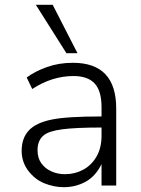

<svg xmlns="http://www.w3.org/2000/svg" viewBox="-20 -771 584 798"><path d="M245 7Q204 7 163.5 -9.5Q123 -26 94 -66Q70 -101 70 -144Q70 -197 100 -229Q130 -261 195 -274Q257 -287 402 -287V-325Q402 -394 373 -424.5Q344 -455 286 -455Q196 -455 114 -401L91 -449Q126 -475 175.5 -492.5Q225 -510 283 -510Q463 -510 463 -320V0H402V-89Q377 -38 335.5 -15.5Q294 7 245 7ZM250 -47Q291 -47 325.5 -65.5Q360 -84 381 -120Q402 -156 402 -207V-241Q294 -241 238 -233.5Q182 -226 161 -208Q136 -187 136 -147Q136 -114 152 -92Q168 -70 194 -58.5Q220 -47 250 -47ZM256 -550 129 -751H199L302 -550Z"/></svg>

Font: Winston Light
Style: Regular
Weight: 300
Designer: Original fonts by Vernon Adams / Changes by Cristiano Sobral
Foundry: Original fonts by Vernon Adams / Changes by Cristiano Sobral
Version: Version 2.503;July 17, 2020;FontCreator 13.0.0.2655 64-bit